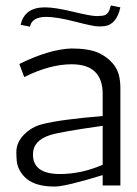

<svg xmlns="http://www.w3.org/2000/svg" viewBox="-20 -681 502 705"><path d="M51 -446Q160 -500 242 -503Q307 -503 342.5 -486.5Q378 -470 400 -440.5Q422 -411 422 -358V0H357V-38Q220 4 181 4Q179 4 178 4Q88 4 55 -51Q43 -71 41.5 -90Q40 -109 40 -122Q40 -158 68 -186.5Q96 -215 135 -225Q201 -242 357 -255V-336Q357 -445 243 -445Q163 -445 69 -398ZM101 -114Q101 -42 200 -42Q279 -42 357 -76V-219Q201 -197 164 -185Q101 -165 101 -114ZM150 -619Q97 -619 90 -583L56 -590Q70 -654 145 -654Q182 -654 248 -638Q314 -622 334 -622Q354 -622 364 -625Q380 -630 387 -661L422 -654Q408 -591 364 -585Q356 -584 340 -584Q324 -584 256 -601.5Q188 -619 150 -619Z"/></svg>

Font: Antic
Style: Regular
Weight: 400
Designer: Santiago Orozco
Foundry: Typemade
Version: Version 1.0012